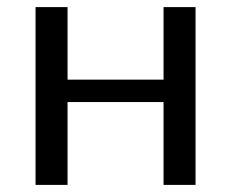

<svg xmlns="http://www.w3.org/2000/svg" viewBox="-20 -520 650 540"><path d="M80 0H170V-233H440V0H530V-500H440V-296H170V-500H80Z"/></svg>

Font: Perun
Style: Regular
Weight: 400
Foundry: Copyright (c) Stefan Peev, Context Ltd, 2016
Version: Version 1.089